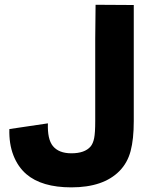

<svg xmlns="http://www.w3.org/2000/svg" viewBox="-20 -788 677 820"><path d="M284.7 12.2Q158.2 12.2 92.3 -44.4Q56.2 -75.7 37.1 -125Q18.1 -174.3 20 -236.8L184.6 -261.2Q182.1 -193.8 205.6 -164.6Q231 -133.3 284.7 -133.3Q341.8 -133.3 366.7 -162.1Q377.4 -174.8 382.1 -197.8Q386.7 -220.7 386.7 -271V-621.1L388.2 -767.6L551.3 -766.6V-271Q551.3 -193.4 537.8 -142.8Q524.4 -92.3 490.2 -57.6Q421.4 12.2 284.7 12.2Z"/></svg>

Font: Acari Sans Neue Black
Style: Regular
Weight: 900
Designer: Alfredo Marco Pradil
Foundry: Alfredo Marco Pradil
Version: Version 1.045;June 16, 2019;FontCreator 11.5.0.2425 64-bit; 